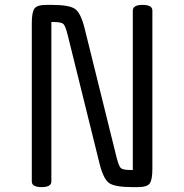

<svg xmlns="http://www.w3.org/2000/svg" viewBox="-20 -760 753 785"><path d="M200 -670H190V-18Q190 5 150 5Q110 5 110 -18V-665Q110 -709 120.5 -724.5Q131 -740 170 -740H192Q262 -740 286 -724Q310 -708 326 -644L456 -119Q465 -83 473 -74Q481 -65 513 -65H523V-717Q523 -740 563 -740Q603 -740 603 -717V-70Q603 -26 592.5 -10.5Q582 5 543 5H521Q451 5 427 -11Q403 -27 387 -91L257 -616Q248 -652 240 -661Q232 -670 200 -670Z"/></svg>

Font: Offside
Style: Regular
Weight: 400
Designer: Eduardo Rodriguez Tunni
Foundry: Eduardo Rodriguez Tunni
Version: Version 1.001